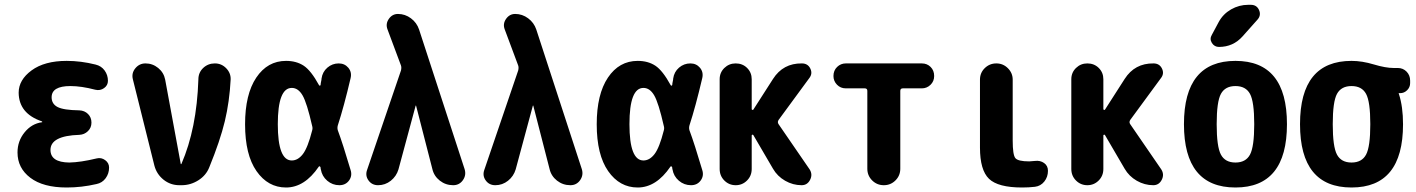

<svg xmlns="http://www.w3.org/2000/svg" viewBox="-20 -790 6040 819"><path d="M392.6 -114.3Q412.1 -119.1 428.7 -106.9Q445.3 -94.7 445.3 -75.2Q445.3 -49.8 430.7 -29.8Q416 -9.8 391.6 -4.9Q328.1 9.8 264.6 9.8Q164.1 9.8 109.4 -31.7Q54.7 -73.2 54.7 -139.6Q54.7 -188.5 85 -225.6Q115.2 -262.7 159.2 -268.6Q160.2 -268.6 160.2 -269.5Q160.2 -271.5 158.2 -272.5Q60.5 -305.7 59.6 -394.5Q59.6 -449.2 114.7 -489.7Q169.9 -530.3 264.6 -530.3Q325.2 -530.3 387.7 -514.6Q412.1 -508.8 426.3 -489.3Q440.4 -469.7 440.4 -445.3Q440.4 -425.8 423.8 -414.1Q407.2 -402.3 386.7 -407.2Q327.1 -422.9 280.3 -422.9Q200.2 -422.9 200.2 -375Q200.2 -346.7 225.6 -333.5Q251 -320.3 318.4 -319.3Q340.8 -318.4 355.5 -303.7Q370.1 -289.1 370.1 -267.1Q370.1 -245.1 355 -230.5Q339.8 -215.8 318.4 -214.8Q195.3 -210.9 195.3 -150.4Q195.3 -97.7 275.4 -96.7Q324.2 -97.7 392.6 -114.3Z M896.5 -519.5Q924.8 -519.5 944.8 -499Q964.8 -478.5 963.9 -451.2Q959 -356.4 939 -272.9Q918.9 -189.5 873 -77.1Q859.4 -42 826.2 -21Q793 0 754.9 0H745.1Q707 0 677.7 -23.4Q648.4 -46.9 638.7 -83L546.9 -451.2Q540 -477.5 557.1 -498.5Q574.2 -519.5 600.6 -519.5Q630.9 -519.5 654.8 -500Q678.7 -480.5 684.6 -450.2L751 -90.8Q751 -89.8 752 -89.8Q753.9 -89.8 753.9 -90.8Q819.3 -241.2 826.2 -451.2Q826.2 -480.5 846.7 -500Q867.2 -519.5 896.5 -519.5Z M1311.5 -233.4Q1314.5 -243.2 1311.5 -252.9Q1289.1 -351.6 1270.5 -383.3Q1252 -415 1224.6 -415Q1165 -415 1165 -260.3Q1165 -105.5 1224.6 -105.5Q1251 -105.5 1272 -132.8Q1293 -160.2 1311.5 -233.4ZM1420.9 -234.4Q1442.4 -176.8 1475.6 -64.5Q1483.4 -40 1468.8 -20Q1454.1 0 1427.7 0Q1398.4 0 1376 -19Q1353.5 -38.1 1348.6 -67.4Q1347.7 -68.4 1347.7 -72.3Q1347.7 -76.2 1346.7 -77.1Q1345.7 -80.1 1343.3 -80.6Q1340.8 -81.1 1339.8 -79.1Q1279.3 9.8 1200.2 9.8Q1123 9.8 1074.2 -60.1Q1025.4 -129.9 1025.4 -259.8Q1025.4 -387.7 1073.2 -459Q1121.1 -530.3 1200.2 -530.3Q1244.1 -530.3 1275.4 -509.8Q1306.6 -489.3 1340.8 -426.8Q1343.8 -422.9 1346.7 -425.8Q1347.7 -426.8 1347.7 -428.7Q1347.7 -433.6 1349.6 -441.9Q1351.6 -450.2 1351.6 -455.1Q1355.5 -483.4 1376.5 -501.5Q1397.5 -519.5 1424.8 -519.5Q1450.2 -519.5 1465.8 -501Q1481.4 -482.4 1475.6 -457Q1447.3 -335.9 1420.9 -254.9Q1418 -244.1 1420.9 -234.4Z M1767.6 -664.1 1961.9 -68.4Q1969.7 -43 1954.6 -21.5Q1939.5 0 1913.1 0Q1880.9 0 1856 -19.5Q1831.1 -39.1 1824.2 -69.3L1754.9 -338.9Q1754.9 -339.8 1753.9 -339.8Q1752.9 -339.8 1752.9 -338.9L1679.7 -67.4Q1670.9 -38.1 1647 -19Q1623 0 1592.8 0Q1566.4 0 1551.8 -20.5Q1537.1 -41 1545.9 -65.4L1690.4 -489.3Q1693.4 -502 1690.4 -510.7L1632.8 -665Q1624 -688.5 1638.7 -709.5Q1653.3 -730.5 1677.7 -730.5Q1708 -730.5 1732.9 -711.9Q1757.8 -693.4 1767.6 -664.1Z M2267.6 -664.1 2461.9 -68.4Q2469.7 -43 2454.6 -21.5Q2439.5 0 2413.1 0Q2380.9 0 2356 -19.5Q2331.1 -39.1 2324.2 -69.3L2254.9 -338.9Q2254.9 -339.8 2253.9 -339.8Q2252.9 -339.8 2252.9 -338.9L2179.7 -67.4Q2170.9 -38.1 2147 -19Q2123 0 2092.8 0Q2066.4 0 2051.8 -20.5Q2037.1 -41 2045.9 -65.4L2190.4 -489.3Q2193.4 -502 2190.4 -510.7L2132.8 -665Q2124 -688.5 2138.7 -709.5Q2153.3 -730.5 2177.7 -730.5Q2208 -730.5 2232.9 -711.9Q2257.8 -693.4 2267.6 -664.1Z M2811.5 -233.4Q2814.5 -243.2 2811.5 -252.9Q2789.1 -351.6 2770.5 -383.3Q2752 -415 2724.6 -415Q2665 -415 2665 -260.3Q2665 -105.5 2724.6 -105.5Q2751 -105.5 2772 -132.8Q2793 -160.2 2811.5 -233.4ZM2920.9 -234.4Q2942.4 -176.8 2975.6 -64.5Q2983.4 -40 2968.8 -20Q2954.1 0 2927.7 0Q2898.4 0 2876 -19Q2853.5 -38.1 2848.6 -67.4Q2847.7 -68.4 2847.7 -72.3Q2847.7 -76.2 2846.7 -77.1Q2845.7 -80.1 2843.3 -80.6Q2840.8 -81.1 2839.8 -79.1Q2779.3 9.8 2700.2 9.8Q2623 9.8 2574.2 -60.1Q2525.4 -129.9 2525.4 -259.8Q2525.4 -387.7 2573.2 -459Q2621.1 -530.3 2700.2 -530.3Q2744.1 -530.3 2775.4 -509.8Q2806.6 -489.3 2840.8 -426.8Q2843.8 -422.9 2846.7 -425.8Q2847.7 -426.8 2847.7 -428.7Q2847.7 -433.6 2849.6 -441.9Q2851.6 -450.2 2851.6 -455.1Q2855.5 -483.4 2876.5 -501.5Q2897.5 -519.5 2924.8 -519.5Q2950.2 -519.5 2965.8 -501Q2981.4 -482.4 2975.6 -457Q2947.3 -335.9 2920.9 -254.9Q2918 -244.1 2920.9 -234.4Z M3300.8 -260.7 3433.6 -67.4Q3447.3 -45.9 3435.5 -22.9Q3423.8 0 3399.4 0Q3362.3 0 3329.1 -19Q3295.9 -38.1 3277.3 -70.3L3193.4 -213.9Q3189.5 -217.8 3186.5 -212.9V-69.3Q3186.5 -40 3166.5 -20Q3146.5 0 3118.2 0Q3089.8 0 3069.8 -20Q3049.8 -40 3049.8 -69.3V-452.1Q3049.8 -480.5 3069.8 -500Q3089.8 -519.5 3118.2 -519.5Q3147.5 -519.5 3167 -500Q3186.5 -480.5 3186.5 -452.1V-324.2Q3186.5 -322.3 3189.5 -321.3Q3192.4 -320.3 3193.4 -322.3L3277.3 -453.1Q3320.3 -520.5 3400.4 -519.5Q3425.8 -519.5 3436.5 -497.6Q3447.3 -475.6 3431.6 -456.1L3301.8 -279.3Q3294.9 -269.5 3300.8 -260.7Z M3912.1 -519.5Q3934.6 -519.5 3949.7 -504.4Q3964.8 -489.3 3964.8 -465.8Q3964.8 -443.4 3949.2 -428.2Q3933.6 -413.1 3912.1 -413.1H3831.1Q3820.3 -413.1 3820.3 -402.3V-70.3Q3820.3 -41 3799.8 -20.5Q3779.3 0 3750 0Q3720.7 0 3700.2 -20.5Q3679.7 -41 3679.7 -70.3V-402.3Q3679.7 -413.1 3668.9 -413.1H3587.9Q3565.4 -413.1 3550.3 -428.7Q3535.2 -444.3 3535.2 -465.8Q3535.2 -489.3 3550.8 -504.4Q3566.4 -519.5 3587.9 -519.5Z M4394.5 -103.5Q4417 -106.4 4433.6 -94.7Q4450.2 -83 4450.2 -61.5Q4450.2 -35.2 4434.6 -15.6Q4418.9 3.9 4394.5 6.8Q4369.1 9.8 4339.8 9.8Q4237.3 9.8 4198.7 -27.3Q4160.2 -64.5 4160.2 -160.2V-450.2Q4160.2 -479.5 4180.7 -499.5Q4201.2 -519.5 4230 -519.5Q4258.8 -519.5 4279.3 -499Q4299.8 -478.5 4299.8 -450.2V-190.4Q4299.8 -129.9 4311 -115.7Q4322.3 -101.6 4370.1 -101.6Q4377 -101.6 4394.5 -103.5Z M4800.8 -260.7 4933.6 -67.4Q4947.3 -45.9 4935.5 -22.9Q4923.8 0 4899.4 0Q4862.3 0 4829.1 -19Q4795.9 -38.1 4777.3 -70.3L4693.4 -213.9Q4689.5 -217.8 4686.5 -212.9V-69.3Q4686.5 -40 4666.5 -20Q4646.5 0 4618.2 0Q4589.8 0 4569.8 -20Q4549.8 -40 4549.8 -69.3V-452.1Q4549.8 -480.5 4569.8 -500Q4589.8 -519.5 4618.2 -519.5Q4647.5 -519.5 4667 -500Q4686.5 -480.5 4686.5 -452.1V-324.2Q4686.5 -322.3 4689.5 -321.3Q4692.4 -320.3 4693.4 -322.3L4777.3 -453.1Q4820.3 -520.5 4900.4 -519.5Q4925.8 -519.5 4936.5 -497.6Q4947.3 -475.6 4931.6 -456.1L4801.8 -279.3Q4794.9 -269.5 4800.8 -260.7Z M5188 -130.4Q5206.1 -96.7 5250 -96.7Q5293.9 -96.7 5312 -130.4Q5330.1 -164.1 5330.1 -260.3Q5330.1 -356.4 5312 -389.6Q5293.9 -422.9 5250 -422.9Q5206.1 -422.9 5188 -389.6Q5169.9 -356.4 5169.9 -260.3Q5169.9 -164.1 5188 -130.4ZM5030.3 -260.3Q5030.3 -530.3 5250 -530.3Q5469.7 -530.3 5469.7 -260.3Q5469.7 9.8 5250 9.8Q5030.3 9.8 5030.3 -260.3ZM5304.7 -769.5H5315.4Q5340.8 -769.5 5350.6 -747.1Q5360.4 -724.6 5343.8 -706.1L5280.3 -634.8Q5240.2 -589.8 5179.7 -589.8Q5160.2 -589.8 5149.4 -606.9Q5138.7 -624 5149.4 -641.6L5178.7 -696.3Q5197.3 -730.5 5231.4 -750Q5265.6 -769.5 5304.7 -769.5Z M5683.1 -130.4Q5701.2 -96.7 5745.1 -96.7Q5789.1 -96.7 5807.1 -130.4Q5825.2 -164.1 5825.2 -260.3Q5825.2 -356.4 5807.1 -389.6Q5789.1 -422.9 5745.1 -422.9Q5701.2 -422.9 5683.1 -389.6Q5665 -356.4 5665 -260.3Q5665 -164.1 5683.1 -130.4ZM5942.4 -500Q5964.8 -500 5980 -484.4Q5995.1 -468.8 5995.1 -446.3V-435.5Q5995.1 -418 5982.4 -405.3Q5969.7 -392.6 5952.1 -392.6H5947.3Q5946.3 -392.6 5946.3 -391.6V-390.6Q5947.3 -389.6 5947.3 -388.7Q5964.8 -335 5964.8 -259.8Q5964.8 9.8 5745.1 9.8Q5525.4 9.8 5525.4 -260.3Q5525.4 -530.3 5745.1 -530.3Q5790 -530.3 5840.3 -515.1Q5890.6 -500 5924.8 -500Z"/></svg>

Font: Rounded-X Mgen+ 1m bold
Style: Bold
Weight: 700
Designer: [Source Han Sans]
Ryoko NISHIZUKA  (kana & ideographs); Paul D. Hunt (Latin, Greek & Cyrillic); Wenlong ZHANG  (bopomofo
Version: Version 1.059.20150602